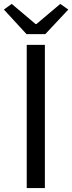

<svg xmlns="http://www.w3.org/2000/svg" viewBox="-37 -964 370 984"><path d="M100 0V-734H193V0ZM99 -789 -17 -915 23 -944 145 -841H150L272 -944L313 -915L195 -789Z"/></svg>

Font: Swei Fan Sans CJK TC
Style: Regular
Weight: 400
Version: Version 2.130